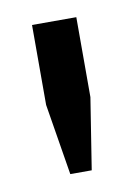

<svg xmlns="http://www.w3.org/2000/svg" viewBox="-46 -716 248 345"><g transform="rotate(-10 78.0 -543.0)"><path d="M34.8 -680.7H115.6V-534.8L95.1 -404.9H56L34.8 -534.8Z"/></g></svg>

Font: Puralecka Narrow
Style: Regular
Weight: 400
Designer: Hector Gatti, Marcela Romero, Pablo Cosgaya and Nicolas Silva
Version: Version 1.004;PS 001.004;hotconv 1.0.70;makeotf.lib2.5.58329